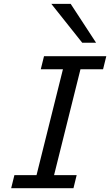

<svg xmlns="http://www.w3.org/2000/svg" viewBox="-20 -996 582 1016"><path d="M542.5 -698.7 525.4 -629.4H405.8L266.1 -69.3H385.7L368.7 0H39.1L56.2 -69.3H173.3L313 -629.4H195.8L212.9 -698.7ZM354 -975.6 488.3 -770H415L251.5 -975.6Z"/></svg>

Font: Lesson One
Style: Italic
Weight: 400
Italic angle: -14°
Designer: But Ko, Victor Gaultney, Annie Olsen, Julie Remington, Don Collingsworth, Eric Hays, Becca Hirsbrunner
Version: Version 1.100